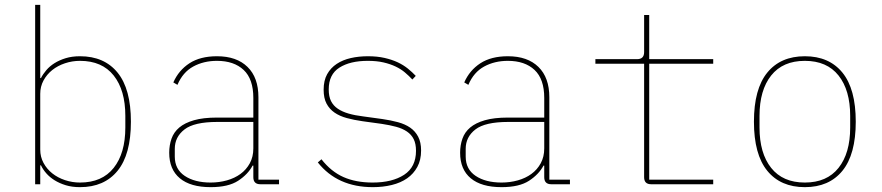

<svg xmlns="http://www.w3.org/2000/svg" viewBox="-20 -760 3640 792"><path d="M125 -740H146V-438H149Q157 -454 171 -470.5Q185 -487 205 -499.5Q225 -512 251 -520Q277 -528 310 -528Q410 -528 465 -460.5Q520 -393 520 -258Q520 -123 465 -55.5Q410 12 310 12Q277 12 251 4Q225 -4 205 -16.5Q185 -29 171 -45Q157 -61 149 -78H146V0H125ZM310 -7Q401 -7 449 -67.5Q497 -128 497 -234V-282Q497 -388 449 -448.5Q401 -509 310 -509Q278 -509 248 -499Q218 -489 195.5 -471Q173 -453 159.5 -428Q146 -403 146 -373V-143Q146 -113 159.5 -88Q173 -63 195.5 -45Q218 -27 248 -17Q278 -7 310 -7Z M1054 0Q1025 0 1025 -29V-77H1022Q1003 -41 962.5 -14.5Q922 12 849 12Q766 12 722 -24.5Q678 -61 678 -130Q678 -161 687.5 -188Q697 -215 719.5 -234Q742 -253 780 -264Q818 -275 875 -275H1025V-356Q1025 -434 985 -471.5Q945 -509 875 -509Q820 -509 777 -485.5Q734 -462 712 -410L695 -420Q717 -470 761.5 -499Q806 -528 875 -528Q956 -528 1001 -484Q1046 -440 1046 -359V-19H1131V0ZM849 -7Q884 -7 916 -16Q948 -25 972 -42.5Q996 -60 1010.5 -86.5Q1025 -113 1025 -148V-257H876Q781 -257 741 -226Q701 -195 701 -146V-114Q701 -62 742 -34.5Q783 -7 849 -7Z M1518 12Q1372 12 1291 -90L1306 -103Q1346 -52 1397 -29.5Q1448 -7 1517 -7Q1598 -7 1647 -39Q1696 -71 1696 -138Q1696 -167 1686.5 -186Q1677 -205 1658.5 -217.5Q1640 -230 1614 -237Q1588 -244 1555 -249L1475 -260Q1440 -265 1410.5 -273Q1381 -281 1360 -295.5Q1339 -310 1327 -332.5Q1315 -355 1315 -390Q1315 -428 1329.5 -454Q1344 -480 1369 -496.5Q1394 -513 1427 -520.5Q1460 -528 1498 -528Q1536 -528 1566.5 -521Q1597 -514 1620.5 -503Q1644 -492 1662.5 -477Q1681 -462 1695 -447L1681 -432Q1667 -447 1650.5 -461Q1634 -475 1612 -485.5Q1590 -496 1562 -502.5Q1534 -509 1497 -509Q1424 -509 1380 -481Q1336 -453 1336 -391Q1336 -362 1345.5 -343Q1355 -324 1373.5 -311.5Q1392 -299 1418 -291.5Q1444 -284 1477 -280L1557 -269Q1592 -264 1621.5 -256Q1651 -248 1672 -233.5Q1693 -219 1705 -196Q1717 -173 1717 -139Q1717 -100 1701.5 -71.5Q1686 -43 1659.5 -24.5Q1633 -6 1596.5 3Q1560 12 1518 12Z M2254 0Q2225 0 2225 -29V-77H2222Q2203 -41 2162.5 -14.5Q2122 12 2049 12Q1966 12 1922 -24.5Q1878 -61 1878 -130Q1878 -161 1887.5 -188Q1897 -215 1919.5 -234Q1942 -253 1980 -264Q2018 -275 2075 -275H2225V-356Q2225 -434 2185 -471.5Q2145 -509 2075 -509Q2020 -509 1977 -485.5Q1934 -462 1912 -410L1895 -420Q1917 -470 1961.5 -499Q2006 -528 2075 -528Q2156 -528 2201 -484Q2246 -440 2246 -359V-19H2331V0ZM2049 -7Q2084 -7 2116 -16Q2148 -25 2172 -42.5Q2196 -60 2210.5 -86.5Q2225 -113 2225 -148V-257H2076Q1981 -257 1941 -226Q1901 -195 1901 -146V-114Q1901 -62 1942 -34.5Q1983 -7 2049 -7Z M2666 0Q2637 0 2637 -29V-497H2436V-516H2608Q2637 -516 2637 -545V-698H2658V-516H2922V-497H2658V-19H2922V0Z M3300 12Q3200 12 3145 -55.5Q3090 -123 3090 -258Q3090 -393 3145 -460.5Q3200 -528 3300 -528Q3400 -528 3455 -460.5Q3510 -393 3510 -258Q3510 -123 3455 -55.5Q3400 12 3300 12ZM3300 -7Q3391 -7 3439 -67.5Q3487 -128 3487 -234V-282Q3487 -388 3439 -448.5Q3391 -509 3300 -509Q3209 -509 3161 -448.5Q3113 -388 3113 -282V-234Q3113 -128 3161 -67.5Q3209 -7 3300 -7Z"/></svg>

Font: IBM Plex Mono Thin
Style: Regular
Weight: 100
Monospace: yes
Designer: Mike Abbink, Paul van der Laan, Pieter van Rosmalen
Foundry: Bold Monday
Version: Version 2.3